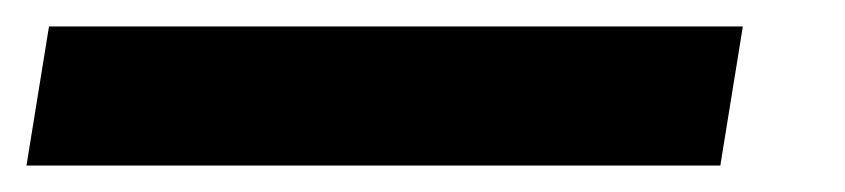

<svg xmlns="http://www.w3.org/2000/svg" viewBox="-60 -20 638 145"><path d="M-40 105 -23 0H501L484 105Z"/></svg>

Font: Nunito Sans 7pt SemiExpanded ExtraBold
Style: Italic
Weight: 800
Width: 6
Italic angle: -9°
Designer: Vernon Adams
Foundry: Vernon Adams
Version: Version 3.101;gftools[0.9.27]